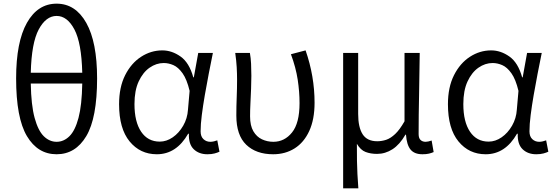

<svg xmlns="http://www.w3.org/2000/svg" viewBox="-20 -829 3030 1048"><path d="M289 13Q186 13 127 -86Q68 -185 68 -401Q68 -600 127 -704.5Q186 -809 289 -809Q392 -809 451 -704Q510 -599 510 -401Q510 -185 451 -86Q392 13 289 13ZM289 -55Q328 -55 359 -85.5Q390 -116 408.5 -185.5Q427 -255 429 -373H148Q150 -255 169 -185.5Q188 -116 219 -85.5Q250 -55 289 -55ZM148 -432H429Q425 -595 386 -668.5Q347 -742 289 -742Q231 -742 191.5 -668.5Q152 -595 148 -432Z M836 13Q745 13 687.5 -57Q630 -127 630 -260Q630 -353 663 -418.5Q696 -484 750 -519Q804 -554 866 -554Q918 -554 965.5 -520.5Q1013 -487 1035 -407H1038L1062 -540H1142Q1131 -486 1119.5 -427Q1108 -368 1098 -310Q1088 -252 1081.5 -201Q1075 -150 1075 -112Q1075 -84 1090.5 -69.5Q1106 -55 1128 -55Q1138 -55 1148 -57.5Q1158 -60 1166 -63L1178 -1Q1168 4 1151.5 8.5Q1135 13 1112 13Q1066 13 1037.5 -14.5Q1009 -42 1011 -99H1007Q943 13 836 13ZM852 -56Q889 -56 923 -79.5Q957 -103 980 -143Q1003 -183 1006 -230L1015 -333Q1000 -396 976.5 -429Q953 -462 926.5 -473.5Q900 -485 874 -485Q833 -485 796.5 -459.5Q760 -434 737 -384.5Q714 -335 714 -261Q714 -164 750.5 -110Q787 -56 852 -56Z M1471 13Q1378 13 1324 -39Q1270 -91 1270 -198Q1270 -248 1272 -297Q1274 -346 1274 -395Q1274 -427 1272 -462.5Q1270 -498 1264 -540H1344Q1349 -512 1350.5 -481Q1352 -450 1352 -415Q1352 -384 1350.5 -345Q1349 -306 1347 -266.5Q1345 -227 1345 -194Q1345 -143 1363 -112.5Q1381 -82 1410 -68.5Q1439 -55 1472 -55Q1533 -55 1574 -106Q1615 -157 1615 -266Q1615 -328 1605 -394Q1595 -460 1568 -533L1648 -554Q1697 -413 1697 -268Q1697 -177 1668 -114Q1639 -51 1588 -19Q1537 13 1471 13Z M1853 199V-540H1935V-207Q1935 -134 1959.5 -96Q1984 -58 2039 -58Q2064 -58 2088 -66Q2112 -74 2137 -97.5Q2162 -121 2188 -167V-540H2271Q2270 -428 2267.5 -314Q2265 -200 2265 -97Q2265 -75 2275.5 -65Q2286 -55 2303 -55Q2316 -55 2336 -62L2347 1Q2336 6 2321.5 9.5Q2307 13 2286 13Q2242 13 2221 -12.5Q2200 -38 2196 -94H2193Q2162 -40 2122.5 -14.5Q2083 11 2038 11Q2003 11 1975.5 0.5Q1948 -10 1928 -44Q1928 11 1928.5 49Q1929 87 1931 121.5Q1933 156 1936 199Z M2631 13Q2540 13 2482.5 -57Q2425 -127 2425 -260Q2425 -353 2458 -418.5Q2491 -484 2545 -519Q2599 -554 2661 -554Q2713 -554 2760.5 -520.5Q2808 -487 2830 -407H2833L2857 -540H2937Q2926 -486 2914.5 -427Q2903 -368 2893 -310Q2883 -252 2876.5 -201Q2870 -150 2870 -112Q2870 -84 2885.5 -69.5Q2901 -55 2923 -55Q2933 -55 2943 -57.5Q2953 -60 2961 -63L2973 -1Q2963 4 2946.5 8.5Q2930 13 2907 13Q2861 13 2832.5 -14.5Q2804 -42 2806 -99H2802Q2738 13 2631 13ZM2647 -56Q2684 -56 2718 -79.5Q2752 -103 2775 -143Q2798 -183 2801 -230L2810 -333Q2795 -396 2771.5 -429Q2748 -462 2721.5 -473.5Q2695 -485 2669 -485Q2628 -485 2591.5 -459.5Q2555 -434 2532 -384.5Q2509 -335 2509 -261Q2509 -164 2545.5 -110Q2582 -56 2647 -56Z"/></svg>

Font: Source Han Sans SC Normal
Style: Regular
Weight: 350
Designer: Ryoko NISHIZUKA 西塚涼子 (kana, bopomofo & ideographs); Paul D. Hunt (Latin, Greek & Cyrillic); Sandoll Communications 산돌커뮤니
Foundry: Adobe
Version: Version 2.004;hotconv 1.0.118;makeotfexe 2.5.65603